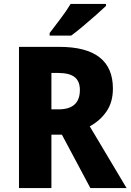

<svg xmlns="http://www.w3.org/2000/svg" viewBox="-20 -951 660 971"><path d="M280 -714Q551 -714 551 -503Q551 -435 519 -388Q487 -341 434 -312L620 0H437L293 -270H240V0H76V-714ZM275 -582H240V-398H276Q384 -398 384 -496Q384 -540 357.5 -561Q331 -582 275 -582ZM516 -921Q497 -903 465.5 -875Q434 -847 400 -818.5Q366 -790 340 -771H231V-784Q256 -817 286.5 -857Q317 -897 337 -931H516Z"/></svg>

Font: Noto Sans Ethiopic SemiCondensed ExtraBold
Style: Regular
Weight: 800
Width: 4
Designer: Monotype Design Team
Foundry: Monotype Imaging Inc.
Version: Version 2.102; ttfautohint (v1.8.4.7-5d5b)